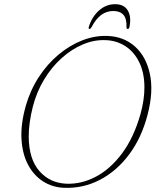

<svg xmlns="http://www.w3.org/2000/svg" viewBox="-20 -883 752 916"><path d="M493.5 -711.5Q571 -708.5 624.2 -660.8Q677.5 -613 695.2 -529.5Q713 -446 684 -335.5Q655.5 -225.5 596 -146Q536.5 -66.5 456.5 -25Q376.5 16.5 286.5 13Q230 11 185.2 -17.8Q140.5 -46.5 113.5 -97.8Q86.5 -149 82.5 -220Q78.5 -291 103 -378Q124.5 -453 165 -515.2Q205.5 -577.5 259 -622.2Q312.5 -667 372.8 -690.5Q433 -714 493.5 -711.5ZM297.5 -6.5Q369.5 -4 438.2 -40.5Q507 -77 562.5 -151.5Q618 -226 650 -338Q669.5 -408 669 -468Q668.5 -537 644 -586.5Q619.5 -636 578 -662.8Q536.5 -689.5 484.5 -691.5Q430 -694 375.8 -671.2Q321.5 -648.5 273.8 -605.5Q226 -562.5 190.2 -503.2Q154.5 -444 136.5 -373.5Q126.5 -334 121.8 -298.8Q117 -263.5 117 -232Q117.5 -124.5 167.8 -67Q218 -9.5 297.5 -6.5ZM520.5 -830.5Q489 -830.5 463.5 -812.2Q438 -794 416.5 -753Q412.5 -745 407.5 -745Q401 -745 403.5 -754Q418 -802 451.8 -832.5Q485.5 -863 529 -863Q572.5 -863 590 -832.5Q607.5 -802 597.5 -753.5Q595.5 -745 589 -745Q583.5 -745 583.5 -753Q585 -794 568.8 -812.2Q552.5 -830.5 520.5 -830.5Z"/></svg>

Font: Fraunces 72pt Soft Thin
Style: Italic
Weight: 100
Italic angle: -16°
Version: Version 1.000;[0bf87f6ff]